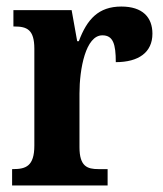

<svg xmlns="http://www.w3.org/2000/svg" viewBox="-20 -567 499 587"><path d="M17 0H309V-50H281C247 -50 223 -58 223 -117V-281C223 -357 242 -459 293 -459C326 -459 334 -432 334 -377C404 -377 446 -407 446 -464C446 -514 416 -547 351 -547C281 -547 246 -508 221 -441H216L199 -536H21V-486H24C62 -486 85 -477 85 -418V-122C85 -59 59 -50 20 -50H17Z"/></svg>

Font: Noto Serif Tamil Condensed
Style: Bold
Weight: 700
Width: 3
Designer: Indian Type Foundry, Tom Grace, and the Monotype Design Team
Foundry: Monotype Imaging Inc.
Version: Version 2.004